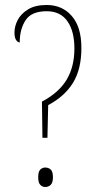

<svg xmlns="http://www.w3.org/2000/svg" viewBox="-20 -744 392 769"><path d="M150 -192 148 -337Q216 -373 247 -425Q278 -477 278 -550Q278 -619 250 -659Q222 -699 167 -699Q106 -699 82.5 -663Q59 -627 59 -574Q52 -574 45 -583Q38 -592 38 -614Q38 -639 51 -664Q64 -689 92.5 -706.5Q121 -724 167 -724Q229 -724 267.5 -680Q306 -636 306 -552Q306 -467 272.5 -412.5Q239 -358 173 -323L170 -192ZM161 5Q150 5 141.5 -3.5Q133 -12 133 -34Q133 -57 141.5 -65Q150 -73 161 -73Q174 -73 183 -65Q192 -57 192 -34Q192 -12 183 -3.5Q174 5 161 5Z"/></svg>

Font: Noto Serif Khmer ExtraCondensed Thin
Style: Regular
Weight: 100
Width: 2
Designer: Danh Hong and the Monotype Design Team
Foundry: Monotype Imaging Inc.
Version: Version 2.004; ttfautohint (v1.8.4.7-5d5b)